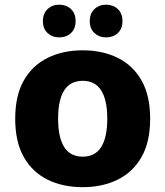

<svg xmlns="http://www.w3.org/2000/svg" viewBox="-20 -772 692 803"><path d="M43.6 -275.4Q43.6 -372.1 79.6 -435.5Q115.7 -498.8 179.6 -530.2Q243.4 -561.6 325.8 -561.6Q408.2 -561.6 472.1 -530.2Q535.9 -498.8 572 -435.5Q608 -372.1 608 -275.4Q608 -178.7 572 -115.3Q535.9 -52 472.1 -20.6Q408.2 10.8 325.8 10.8Q242.8 10.8 179.1 -20.6Q115.4 -52 79.5 -115.3Q43.6 -178.7 43.6 -275.4ZM223 -275.4Q223 -197.1 248.5 -157Q273.9 -116.8 325.8 -116.8Q377.7 -116.8 403.1 -157Q428.6 -197.1 428.6 -275.4Q428.6 -354 403.1 -394Q377.7 -434 325.8 -434Q273.9 -434 248.5 -394Q223 -354 223 -275.4ZM423.8 -615.6Q394.6 -615.6 375 -633.8Q355.4 -651.9 355.4 -683.7Q355.4 -715.5 375 -734Q394.6 -752.4 423.8 -752.4Q453.4 -752.4 472.8 -734.1Q492.2 -715.8 492.2 -683.8Q492.2 -651.8 472.8 -633.7Q453.4 -615.6 423.8 -615.6ZM227.8 -615.6Q198.6 -615.6 179 -633.8Q159.4 -651.9 159.4 -683.7Q159.4 -715.5 179 -734Q198.6 -752.4 227.8 -752.4Q257.4 -752.4 276.8 -734.1Q296.2 -715.8 296.2 -683.8Q296.2 -651.8 276.8 -633.7Q257.4 -615.6 227.8 -615.6Z"/></svg>

Font: Kufam
Style: Regular
Weight: 400
Designer: Wael Morcos, Artur Schmal
Foundry: Original Type
Version: Version 1.301; ttfautohint (v1.8.3)